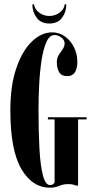

<svg xmlns="http://www.w3.org/2000/svg" viewBox="-20 -860 432 890"><path d="M212 10Q129.5 10 78.8 -77Q28 -164 28 -349Q28 -464.5 56 -545.2Q84 -626 128.2 -668Q172.5 -710 221.5 -710Q255 -710 281.5 -690.8Q308 -671.5 323.2 -640.5Q338.5 -609.5 338.5 -573.5Q338.5 -542.5 327.2 -524.8Q316 -507 291.5 -507Q265.5 -507 254.5 -525Q243.5 -543 243.5 -572Q243.5 -591.5 252.5 -605.5Q261.5 -619.5 270.5 -632Q279.5 -644.5 279.5 -660Q279.5 -673.5 265 -685.5Q250.5 -697.5 232.5 -697.5Q209.5 -697.5 195 -664.8Q180.5 -632 172.5 -579.5Q164.5 -527 161.5 -466Q158.5 -405 158.5 -349Q158.5 -250.5 162.8 -172Q167 -93.5 178.8 -47.8Q190.5 -2 212.5 -2Q221 -2 225.8 -5.8Q230.5 -9.5 233 -14V-306.5H202V-316.5H381.5V-306.5H342V0H329.5Q328 -1.5 320.5 -4Q313 -6.5 295 -6.5Q273 -6.5 253.8 1.8Q234.5 10 212 10ZM208.5 -751Q169.5 -751 149.8 -778Q130 -805 130 -840H137.5Q141 -816.5 162 -801.2Q183 -786 208.5 -786Q235 -786 256 -801.2Q277 -816.5 280 -840H287.5Q287.5 -805 267.8 -778Q248 -751 208.5 -751Z"/></svg>

Font: Imbue 100pt
Style: Bold
Weight: 700
Designer: Tyler Finck
Foundry: Etcetera Type Company
Version: Version 1.102; ttfautohint (v1.8.3)